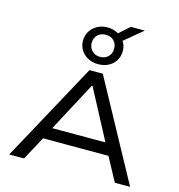

<svg xmlns="http://www.w3.org/2000/svg" viewBox="-147 -1195 1236 1324"><g transform="rotate(15 471.5 -533.5)"><path d="M40 0 424 -705H519L903 0H794L686 -200L740 -168H201L254 -200L146 0ZM468 -606 268 -230 234 -252H707L671 -230L472 -606ZM470 -760Q429 -760 397 -777Q365 -794 346.5 -823.5Q328 -853 328 -891Q328 -928 346.5 -957.5Q365 -987 397 -1004.5Q429 -1022 470 -1022Q492 -1022 511.5 -1016.5Q531 -1011 548 -1001L622 -1067H722L592 -959Q602 -944 607 -927.5Q612 -911 612 -891Q612 -853 594 -823.5Q576 -794 544 -777Q512 -760 470 -760ZM470 -812Q505 -812 527.5 -834Q550 -856 550 -891Q550 -927 528 -948.5Q506 -970 470 -970Q436 -970 413 -948.5Q390 -927 390 -891Q390 -856 413 -834Q436 -812 470 -812Z"/></g></svg>

Font: Nunito Sans 7pt Expanded
Style: Regular
Weight: 400
Width: 7
Designer: Vernon Adams
Foundry: Vernon Adams
Version: Version 3.101;gftools[0.9.27]